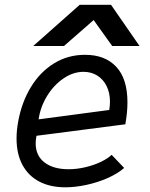

<svg xmlns="http://www.w3.org/2000/svg" viewBox="-20 -792 640 818"><path d="M50.5 -202Q50.5 -237.5 58 -277Q73 -357.5 111.8 -421.2Q150.5 -485 209.8 -521.8Q269 -558.5 342.5 -558.5Q427.5 -558.5 475.2 -507.5Q523 -456.5 523 -355.5Q523 -313.5 514 -262.5L135.5 -213.5Q132 -197.5 132 -181.5Q132 -128.5 169.8 -99.8Q207.5 -71 272 -71Q308 -71 344.5 -79.8Q381 -88.5 410.5 -102.8Q440 -117 455.5 -132.5L509 -76.5Q481 -52 438.2 -33.2Q395.5 -14.5 348 -4.2Q300.5 6 258.5 6Q194 6 147.2 -18.5Q100.5 -43 75.5 -89.8Q50.5 -136.5 50.5 -202ZM448.5 -359Q448.5 -396.5 434.2 -425.2Q420 -454 394.5 -470Q369 -486 336 -486Q291.5 -486 250 -457.5Q208.5 -429 180.2 -382.5Q152 -336 144.5 -283.5L445.5 -323.5Q448.5 -342.5 448.5 -359ZM319.5 -771.5H453L574.5 -596H458L379 -706.5L252.5 -596H121.5Z"/></svg>

Font: JuliaMono
Style: Italic
Weight: 400
Italic angle: -9°
Monospace: yes
Designer: cormullion
Foundry: corm
Version: Version 0.057; ttfautohint (v1.8.4)